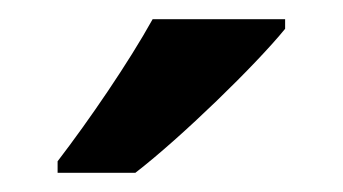

<svg xmlns="http://www.w3.org/2000/svg" viewBox="-20 -786 357 200"><path d="M277 -756V-766H139C114 -721 73 -661 40 -618V-606H121C169 -643 247 -719 277 -756Z"/></svg>

Font: Noto Sans Gurmukhi SemiCondensed SemiBold
Style: Regular
Weight: 600
Width: 4
Designer: Jelle Bosma - Monotype Design Team
Foundry: Monotype Imaging Inc.
Version: Version 2.004